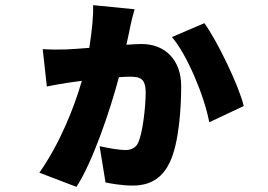

<svg xmlns="http://www.w3.org/2000/svg" viewBox="-20 -657 1040 746"><path d="M342 -637C343 -598 338 -541 327 -471C291 -468 258 -466 238 -465C208 -464 181 -464 146 -466L162 -321C185 -326 218 -331 240 -335C253 -337 274 -340 298 -343C268 -239 214 -102 133 14L277 69C339 -25 408 -228 442 -357C457 -358 471 -359 481 -359C524 -359 546 -354 546 -296C546 -243 534 -131 514 -97C504 -80 485 -74 467 -74C445 -74 403 -81 367 -89L390 52C411 56 452 64 496 64C574 64 615 25 639 -25C676 -100 684 -242 684 -322C684 -424 622 -486 530 -486C515 -486 495 -485 471 -483C477 -511 484 -540 487 -558C490 -574 497 -600 503 -621ZM648 -513C706 -446 774 -285 793 -182L927 -245C909 -323 823 -500 774 -567Z"/></svg>

Font: Noto Sans T Chinese Black
Style: Bold
Weight: 900
Designer: Ryoko NISHIZUKA (kana & ideographs); Paul D. Hunt (Latin, Greek & Cyrillic); Wenlong ZHANG (bopomofo); Sandoll Communica
Foundry: Adobe Systems Incorporated
Version: Version 1.000;PS 1;hotconv 1.0.78;makeotf.lib2.5.61930